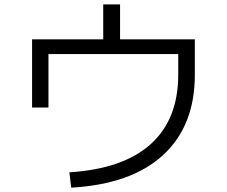

<svg xmlns="http://www.w3.org/2000/svg" viewBox="-20 -823 1040 880"><path d="M127 -642.6H453.1V-802.7H530.3V-642.6H873V-480.5Q873 -246.1 727.5 -112.3Q582 21.5 306.6 37.1L297.9 -33.2Q544.9 -48.8 670.9 -162.6Q796.9 -276.4 796.9 -480.5V-575.2H202.1V-330.1H127Z"/></svg>

Font: Mgen+ 1c regular
Style: Regular
Weight: 400
Designer: [Source Han Sans]
Ryoko NISHIZUKA  (kana & ideographs); Paul D. Hunt (Latin, Greek & Cyrillic); Wenlong ZHANG  (bopomofo
Version: Version 1.059.20150602